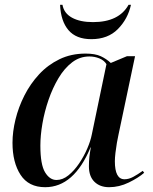

<svg xmlns="http://www.w3.org/2000/svg" viewBox="-20 -769 637 799"><path d="M168 10Q99 10 65.5 -41.5Q32 -93 32 -175Q32 -221 44.5 -272Q57 -323 81.5 -371.5Q106 -420 142.5 -459.5Q179 -499 227.5 -522.5Q276 -546 336 -546Q376 -546 399.5 -535Q423 -524 441 -507L508 -535H542L473 -208Q470 -195 466.5 -175Q463 -155 460.5 -133.5Q458 -112 458 -98Q458 -23 498 -23Q516 -23 534.5 -33Q553 -43 574 -58L580 -50Q556 -29 516 -9.5Q476 10 434 10Q396 10 373 -12.5Q350 -35 350 -77Q350 -99 352 -116.5Q354 -134 358 -156H357Q288 10 168 10ZM215 -20Q241 -20 265 -39.5Q289 -59 309 -88.5Q329 -118 343 -150.5Q357 -183 362 -209L423 -502Q413 -518 393.5 -526Q374 -534 352 -534Q312 -534 280 -509.5Q248 -485 223.5 -444Q199 -403 182 -353.5Q165 -304 156.5 -254.5Q148 -205 148 -163Q148 -84 167.5 -52Q187 -20 215 -20ZM360 -606Q297 -606 265 -643.5Q233 -681 230 -749H240Q246 -714 279.5 -695.5Q313 -677 367 -677Q475 -677 515 -749H525Q512 -690 470.5 -648Q429 -606 360 -606Z"/></svg>

Font: Noto Serif Display Medium
Style: Italic
Weight: 500
Italic angle: -12°
Designer: Monotype Design Team
Foundry: Monotype Imaging Inc.
Version: Version 2.009